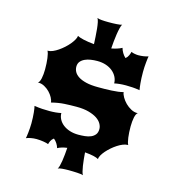

<svg xmlns="http://www.w3.org/2000/svg" viewBox="-138 -969 1108 1219"><g transform="rotate(15 416.0 -360.0)"><path d="M108.9 0Q109.9 -3.9 111.6 -14.2Q113.3 -24.4 114.7 -38.3Q116.2 -52.2 117.4 -68.1Q118.7 -84 118.7 -99.1Q118.7 -139.6 115.5 -170.4Q112.3 -201.2 108.9 -212.4Q136.7 -208 161.1 -206.5Q185.5 -205.1 209 -205.1Q252 -205.1 285.2 -212.4Q285.2 -190.9 295.4 -171.6Q305.7 -152.3 324 -138.2Q342.3 -124 367.9 -115.7Q393.6 -107.4 424.8 -107.4Q445.8 -107.4 467.3 -109.6Q488.8 -111.8 506.1 -119.1Q523.4 -126.5 534.2 -140.1Q544.9 -153.8 544.9 -176.8Q544.9 -193.4 534.9 -211.2Q524.9 -229 503.7 -243.2Q482.4 -257.3 449 -266.6Q415.5 -275.9 368.7 -275.9Q328.6 -275.9 289.3 -273.7Q250 -271.5 204.1 -259.8Q203.1 -274.4 193.6 -292Q184.1 -309.6 169.2 -325Q154.3 -340.3 135 -350.8Q115.7 -361.3 95.7 -361.3H90.8Q96.7 -363.8 101.1 -372.6Q105.5 -381.3 108.2 -394Q110.8 -406.7 112.3 -422.1Q113.8 -437.5 113.8 -453.6Q113.8 -494.1 109.6 -526.4Q105.5 -558.6 97.7 -572.3H101.1Q115.2 -572.3 132.3 -579.6Q149.4 -586.9 166.7 -598.9Q184.1 -610.8 200.7 -625.7Q217.3 -640.6 230.2 -656.2Q243.2 -671.9 251.5 -686.8Q259.8 -701.7 260.7 -712.9Q272 -706.1 301.3 -699.2Q330.6 -692.4 372.1 -688.5Q371.1 -710 369.6 -736.3Q368.2 -762.7 365.7 -786.9Q363.3 -811 359.4 -829.8Q355.5 -848.6 350.1 -854.5Q360.4 -850.6 379.6 -848.9Q398.9 -847.2 422.9 -847.2Q437 -847.2 451.2 -847.4Q465.3 -847.7 477.5 -848.6Q489.7 -849.6 499.3 -850.8Q508.8 -852.1 513.2 -854.5Q507.8 -847.2 503.2 -828.4Q498.5 -809.6 494.9 -786.1Q491.2 -762.7 488.8 -737.1Q486.3 -711.4 484.9 -690.4Q505.4 -694.3 522.9 -700Q540.5 -705.6 553.2 -712.9Q557.1 -697.8 566.4 -681.9Q575.7 -666 588.4 -654.8Q601.1 -665.5 606.9 -679.2Q612.8 -692.9 615.2 -703.1Q618.7 -700.7 624.5 -699Q630.4 -697.3 637.2 -696Q644 -694.8 650.4 -694.1Q656.7 -693.4 660.6 -693.4Q696.3 -693.4 727.1 -703.1Q726.1 -699.2 724.6 -688Q723.1 -676.8 721.7 -662.1Q720.2 -647.5 719.2 -630.9Q718.3 -614.3 718.3 -599.1Q718.3 -556.6 721.4 -524.7Q724.6 -492.7 727.1 -481Q702.1 -485.4 680.2 -486.8Q658.2 -488.3 636.2 -488.3Q593.3 -488.3 560.5 -481Q560.5 -503.4 550.3 -523.4Q540 -543.5 521.7 -558.6Q503.4 -573.7 477.8 -582.3Q452.1 -590.8 420.9 -590.8Q399.4 -590.8 378.2 -587.6Q356.9 -584.5 339.6 -576.4Q322.3 -568.4 311.5 -555.2Q300.8 -542 300.8 -521.5Q300.8 -504.4 309.3 -488.3Q317.9 -472.2 337.4 -459.5Q356.9 -446.8 388.9 -439Q420.9 -431.2 467.8 -431.2Q487.3 -431.2 510.3 -431.4Q533.2 -431.6 555.7 -432.9Q578.1 -434.1 598.1 -436.5Q618.2 -439 632.8 -443.4Q634.3 -428.7 645 -410.2Q655.8 -391.6 672.1 -375.2Q688.5 -358.9 709 -347.9Q729.5 -336.9 750 -336.9H754.9Q749 -334.5 744.6 -325.7Q740.2 -316.9 737.5 -304.2Q734.9 -291.5 733.4 -276.1Q731.9 -260.7 731.9 -244.6Q731.9 -224.6 732.9 -206.1Q733.9 -187.5 736.1 -171.9Q738.3 -156.2 741.2 -144.3Q744.1 -132.3 748 -126H744.6Q730.5 -126 713.4 -119.1Q696.3 -112.3 678.7 -100.8Q661.1 -89.4 644.5 -75Q627.9 -60.5 614.7 -45.4Q601.6 -30.3 593.5 -15.9Q585.4 -1.5 585 9.8Q574.2 2.9 552.2 -2.2Q530.3 -7.3 495.1 -10.3Q496.6 10.3 498.8 33Q501 55.7 504.2 75.7Q507.3 95.7 511.2 111.3Q515.1 127 520 133.3Q515.6 131.3 505.1 129.9Q494.6 128.4 481.2 127.7Q467.8 127 452.6 126.5Q437.5 126 424.3 126Q400.4 126 382.3 127.7Q364.3 129.4 354 133.3Q358.9 127.9 362.8 113Q366.7 98.1 369.9 78.1Q373 58.1 375.2 35.4Q377.4 12.7 378.9 -8.8Q360.4 -6.3 344.7 -1.7Q329.1 2.9 316.9 9.8Q312.5 -5.4 303.5 -19.5Q294.4 -33.7 281.7 -43.9Q268.6 -34.2 262.9 -22.2Q257.3 -10.3 254.9 0Q251 -2 242.4 -4.2Q233.9 -6.3 223.1 -8.1Q212.4 -9.8 200.2 -11Q188 -12.2 176.3 -12.2Q157.2 -12.2 139.2 -8.8Q121.1 -5.4 108.9 0Z"/></g></svg>

Font: Arbutus
Style: Regular
Weight: 400
Designer: Karolina Lach
Foundry: Sorkin Type Co.
Version: Version 1.003